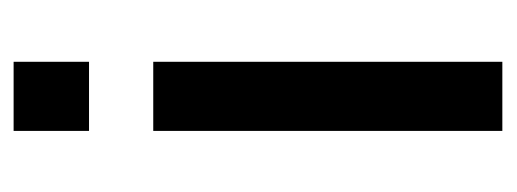

<svg xmlns="http://www.w3.org/2000/svg" viewBox="-252 -488 740 275"><g transform="rotate(-90 117.5 -350.0)"><path d="M68 0V-500H167V0ZM68 -592V-700H167V-592Z"/></g></svg>

Font: TitilliumText
Style: Medium
Weight: 500
Designer: Accademia di Belle Arti di Urbino and others
Foundry: Accademia di Belle Arti di Urbino and others.
Version: Version 60.001